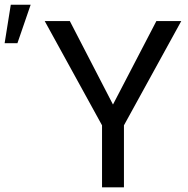

<svg xmlns="http://www.w3.org/2000/svg" viewBox="-135 -801 805 821"><path d="M348.1 -354 533.7 -710.9H640.1L395 -265.1V0H301.3V-265.1L56.2 -710.9H163.6ZM-88.9 -780.8H-3.9L-60.5 -616.2H-115.2Z"/></svg>

Font: APIMedia Roboto
Style: Regular
Weight: 400
Designer: Google
Version: Version 2.137; 2017